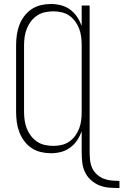

<svg xmlns="http://www.w3.org/2000/svg" viewBox="-20 -763 621 966"><path d="M581 183Q555 183 529 181Q503 179 479.5 169.5Q456 160 436.5 142Q417 124 406.5 100.5Q396 77 393.5 51.5Q391 26 391 0V-102Q382 -78 367.5 -56.5Q353 -35 332.5 -20Q312 -5 287 1.5Q262 8 236 8Q211 8 185.5 2Q160 -4 138.5 -18.5Q117 -33 101.5 -54Q86 -75 77 -99Q68 -123 64.5 -148.5Q61 -174 61 -200V-535Q61 -561 64.5 -586.5Q68 -612 77 -636Q86 -660 101.5 -681Q117 -702 138.5 -716.5Q160 -731 185.5 -737Q211 -743 236 -743Q262 -743 287 -736.5Q312 -730 332.5 -715Q353 -700 367.5 -678.5Q382 -657 391 -633V-735H431V0Q431 20 433 41Q435 62 443 80.5Q451 99 466.5 113.5Q482 128 500.5 135.5Q519 143 539.5 145Q560 147 581 147ZM249 -29Q270 -29 291 -34Q312 -39 329 -51Q346 -63 358.5 -80Q371 -97 378.5 -117Q386 -137 388.5 -158Q391 -179 391 -200V-535Q391 -556 388.5 -577Q386 -598 378.5 -618Q371 -638 358.5 -655Q346 -672 329 -684Q312 -696 291 -701Q270 -706 249 -706Q228 -706 206.5 -701.5Q185 -697 167 -685Q149 -673 136 -656Q123 -639 115 -619Q107 -599 104 -577.5Q101 -556 101 -535V-200Q101 -179 104 -157.5Q107 -136 115 -116Q123 -96 136 -79Q149 -62 167 -50Q185 -38 206.5 -33.5Q228 -29 249 -29Z"/></svg>

Font: Zed Sans Extralight
Style: Regular
Weight: 200
Designer: Belleve Invis
Foundry: Belleve Invis
Version: Version 1.0.0; ttfautohint (v1.8.4)